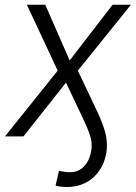

<svg xmlns="http://www.w3.org/2000/svg" viewBox="-37 -562 559 791"><path d="M238.8 208.5Q225.6 208.5 213.6 207Q201.7 205.6 191.9 202.6L206.1 141.6Q214.8 144 228.5 145.8Q242.2 147.5 252 147.5Q285.6 147.5 308.8 123.8Q332 100.1 338.9 58.6Q341.8 39.6 339.6 21.5Q337.4 3.4 328.4 -20Q319.3 -43.5 302.7 -78.6L234.9 -221.7L59.6 0H-16.6L200.7 -271L73.7 -542.5H149.4L250 -313L426.8 -542.5H502.4L283.7 -271L361.3 -107.4Q389.6 -47.9 398.4 -8.5Q407.2 30.8 400.9 68.4Q393.6 110.8 371.1 142.6Q348.6 174.3 314.7 191.4Q280.8 208.5 238.8 208.5Z"/></svg>

Font: Inter 17pt Light
Style: Italic
Weight: 300
Italic angle: -9.3988°
Version: Version 4.001;git-66647c0bb